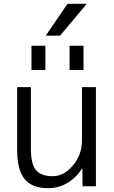

<svg xmlns="http://www.w3.org/2000/svg" viewBox="-20 -977 598 1007"><path d="M345 -610V-737H418V-610ZM145 -610V-737H218V-610ZM295 -790H220L334 -957H435ZM142 -520V-197Q142 -117 168.5 -85Q195 -53 257 -53Q315 -53 362.5 -109Q410 -165 410 -242V-520H483V0H413L412 -93H410Q380 -45 333.5 -17.5Q287 10 233 10Q149 10 109.5 -37.5Q70 -85 70 -190V-520Z"/></svg>

Font: M PLUS 1p
Style: Regular
Weight: 400
Version: Version 1.062